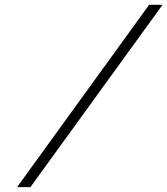

<svg xmlns="http://www.w3.org/2000/svg" viewBox="-20 -730 694 796"><path d="M50.8 45.9 598.1 -710H653.8L106 45.9Z"/></svg>

Font: Office Code Pro D Light Italic
Style: Regular
Weight: 300
Italic angle: -9°
Designer: Nathan Rutzky & Paul D. Hunt
Foundry: Adobe Systems Incorporated
Version: Version 1.004;PS 001.004;hotconv 1.0.70;makeotf.lib2.5.58329